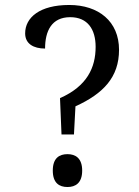

<svg xmlns="http://www.w3.org/2000/svg" viewBox="-20 -744 557 771"><path d="M227 -204H277L283 -317C395 -368 458 -434 458 -544C458 -658 376 -724 258 -724C140 -724 81 -674 81 -610C81 -568 115 -549 161 -549C161 -619 187 -675 262 -675C332 -675 364 -626 364 -556C364 -473 330 -398 221 -350ZM251 7C283 7 310 -9 310 -59C310 -109 283 -125 251 -125C218 -125 192 -109 192 -59C192 -9 218 7 251 7Z"/></svg>

Font: Noto Serif Devanagari SemiCondensed
Style: Regular
Weight: 400
Width: 4
Designer: Universal Thirst, Indian Type Foundry and the Monotype Design Team
Foundry: Monotype Imaging Inc.
Version: Version 2.004